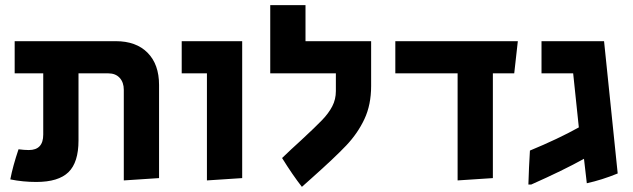

<svg xmlns="http://www.w3.org/2000/svg" viewBox="-20 -696 2459 746"><path d="M20 1Q30 -51 52 -116Q75 -113 92 -113Q148 -113 148 -173V-411H37V-536H430Q509 -536 553.5 -491Q598 -446 598 -366V-4L461 5V-347Q461 -376 445 -393.5Q429 -411 401 -411H285V-150Q285 -65 246 -27Q207 11 121 11Q69 11 20 1Z M784 -411H686V-536H921V-4L784 5Z M1076 -82Q1109 -114 1151 -152Q1206 -203 1231.5 -229.5Q1257 -256 1271 -283Q1285 -310 1285 -342V-411H1030V-676H1167V-536H1422V-362Q1422 -289 1396 -233.5Q1370 -178 1325.5 -131Q1281 -84 1190 -3L1153 30Q1117 -16 1076 -82Z M1758 -411H1516V-536H1992L1978 -411H1895V-4L1758 5Z M2039 -111Q2148 -156 2229 -201L2207 -411H2084V-536H2327L2380 -22Q2319 3 2260 16L2249 -79Q2168 -34 2044 21H2033Q2035 -47 2039 -111Z"/></svg>

Font: Secular One
Style: Regular
Weight: 400
Designer: Michal Sahar
Foundry: Hagilda
Version: Version 1.000